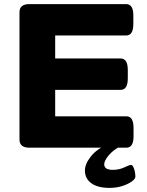

<svg xmlns="http://www.w3.org/2000/svg" viewBox="-20 -720 718 936"><path d="M123 0Q75 0 75 -40V-660Q75 -700 123 -700H595Q630 -700 630 -645V-603Q630 -547 595 -547H249V-435H568Q603 -435 603 -379V-338Q603 -282 568 -282H249V-153H596Q631 -153 631 -97V-55Q631 0 596 0ZM514 196Q457 196 425.5 173.5Q394 151 394 111Q394 79 423.5 42Q453 5 508 -17L573 -10Q534 9 511 36Q488 63 488 81Q488 108 530 108Q561 108 586 96Q611 84 618 84Q625 84 630 94Q635 104 637.5 117.5Q640 131 640 141Q640 152 622 165Q604 178 575.5 187Q547 196 514 196Z"/></svg>

Font: Asap Expanded ExtraBold
Style: Regular
Weight: 800
Width: 7
Designer: Pablo Cosgaya
Foundry: Omnibus-Type
Version: Version 3.001; ttfautohint (v1.8.4.7-5d5b)